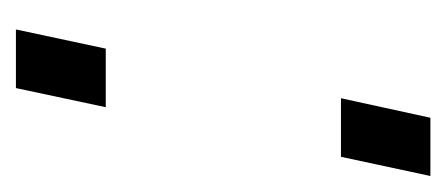

<svg xmlns="http://www.w3.org/2000/svg" viewBox="-181 -379 558 240"><g transform="rotate(-90 98.0 -259.0)"><path d="M84 -405.8 107.9 -518.1H181.2L157.2 -405.8ZM-2 0 22 -111.8H95.2L70.8 0Z"/></g></svg>

Font: Rawline Medium
Style: Italic
Weight: 500
Italic angle: -12°
Designer: Matt McInerney, Pablo Impallari, Rodrigo Fuenzalida
Foundry: Matt McInerney, Pablo Impallari, Rodrigo Fuenzalida
Version: Version 4.020;PS 004.020;hotconv 1.0.88;makeotf.lib2.5.64775